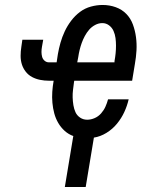

<svg xmlns="http://www.w3.org/2000/svg" viewBox="-20 -548 640 773"><path d="M241 205 275 0H276Q256 -7 240.5 -21Q225 -35 214.5 -53Q204 -71 198.5 -91.5Q193 -112 191 -134Q189 -156 190.5 -178.5Q192 -201 196 -223H177Q159 -223 141.5 -226.5Q124 -230 109 -238Q94 -246 83.5 -259.5Q73 -273 68 -289Q63 -305 63 -323Q63 -341 66 -360L70 -388H154L149 -360Q147 -349 147 -339Q147 -329 149.5 -319.5Q152 -310 159.5 -303.5Q167 -297 177 -297H208L213 -330Q217 -353 223.5 -376Q230 -399 240.5 -421.5Q251 -444 266.5 -464.5Q282 -485 302 -500Q322 -515 346 -521.5Q370 -528 393 -528Q421 -528 446 -519Q471 -510 488.5 -492Q506 -474 515 -449.5Q524 -425 527.5 -398.5Q531 -372 529.5 -345Q528 -318 523 -290L512 -223H279L278 -218Q276 -202 274 -186.5Q272 -171 272.5 -155.5Q273 -140 275.5 -124.5Q278 -109 284 -96Q290 -83 302.5 -74.5Q315 -66 331 -66Q346 -66 361 -72.5Q376 -79 387 -91.5Q398 -104 404.5 -118.5Q411 -133 415 -148H498Q492 -122 480.5 -97Q469 -72 451 -50Q433 -28 408.5 -13Q384 2 358 6L325 205ZM291 -297H441V-302Q444 -318 445.5 -333.5Q447 -349 447 -364.5Q447 -380 445 -395Q443 -410 437 -423.5Q431 -437 419 -446Q407 -455 392 -455Q377 -455 363 -447.5Q349 -440 339 -428.5Q329 -417 321.5 -403Q314 -389 309 -375Q304 -361 300.5 -346.5Q297 -332 295 -318Z"/></svg>

Font: Iosevka SS04 Extended Oblique
Style: Regular
Weight: 400
Width: 7
Italic angle: -9°
Monospace: yes
Designer: Belleve Invis
Foundry: Belleve Invis
Version: Version 19.0.0; ttfautohint (v1.8.4)